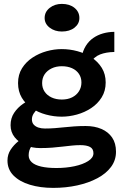

<svg xmlns="http://www.w3.org/2000/svg" viewBox="-20 -730 619 966"><path d="M247.8 215.3Q182.6 215.3 130.4 199.5Q78.3 183.7 47.9 153Q17.6 122.3 17.6 77.8Q17.6 47.3 33.6 23Q49.6 -1.2 72.4 -19.4Q95.2 -37.6 115.3 -49.2L167.9 -21.9Q152.8 -14.7 138.5 5.3Q124.2 25.3 124.2 51.5Q124.2 72 139.8 86.3Q155.5 100.7 186.9 108Q218.3 115.3 264.3 115.3Q312.4 115.3 354.7 106.3Q397 97.3 423.5 80.4Q450.1 63.6 450.1 41.2Q450.1 18.5 433 9.4Q416 0.2 384.2 0.2Q363.2 0.2 341.1 2.5Q319 4.7 294.8 7.6Q270.5 10.5 242.7 12.8Q214.9 15 182.1 15Q141.6 15 107.8 0.6Q74 -13.9 53.6 -39.7Q33.2 -65.5 33.2 -100Q33.2 -135.4 51 -162.2Q68.8 -189 96.6 -208Q124.3 -227 153.9 -237.4L201.3 -203.2Q185.3 -195.6 171.5 -183.8Q157.6 -172 149.1 -158.3Q140.5 -144.5 140.5 -129.5Q140.5 -113.3 149.5 -103.2Q158.5 -93.2 173 -88.3Q187.6 -83.4 205.9 -83.4Q232.1 -83.4 255.9 -85.3Q279.7 -87.2 303.6 -89.7Q327.4 -92.2 353.6 -94.1Q379.9 -96 411.1 -96Q455.9 -96 490.3 -81.2Q524.7 -66.4 544.1 -38Q563.6 -9.7 563.6 33.5Q563.6 76.2 538.7 109.8Q513.8 143.4 469.9 166.7Q426 190.1 369 202.7Q312 215.3 247.8 215.3ZM290.4 -143Q250.5 -143 211.4 -153.6Q172.3 -164.2 140.5 -185.3Q108.7 -206.5 89.7 -238.3Q70.8 -270.2 70.8 -312Q70.8 -354.8 90.9 -386.8Q111 -418.8 143.7 -440.3Q176.4 -461.8 214.7 -472.4Q253.1 -483 290.4 -483Q330.7 -483 369.8 -472.4Q408.9 -461.8 440.9 -440.8Q472.8 -419.8 492.3 -388.3Q511.7 -356.8 511.7 -315Q511.7 -272.5 491.6 -240.1Q471.5 -207.7 438.7 -186.1Q406 -164.5 367 -153.7Q328.1 -143 290.4 -143ZM291.1 -229.2Q320.8 -229.2 342.8 -240.2Q364.9 -251.2 377.3 -270.9Q389.7 -290.5 389.7 -315Q389.7 -339.8 377.1 -358.4Q364.5 -377 342.3 -386.9Q320.2 -396.8 291.1 -396.8Q262.3 -396.8 239.8 -385.9Q217.2 -375 204.6 -356.3Q192 -337.5 192 -312Q192 -287.2 204.6 -268.6Q217.2 -250 239.7 -239.6Q262.1 -229.2 291.1 -229.2ZM430.9 -410.3 390.2 -442Q396.9 -475.4 411.9 -499.4Q426.9 -523.4 449 -538.8Q471.1 -554.1 498.1 -561.8Q525.2 -569.5 555.2 -569.8V-468.5Q513.9 -467.8 483.6 -456.1Q453.2 -444.4 430.9 -410.3ZM291.1 -571.4Q255.3 -571.4 230 -590.8Q204.6 -610.3 204.6 -639.4Q204.6 -670.3 230 -690.4Q255.3 -710.4 291.1 -710.4Q330.5 -710.4 354.9 -690.4Q379.4 -670.3 379.4 -639.4Q379.4 -610.3 354.9 -590.8Q330.4 -571.4 291.1 -571.4Z"/></svg>

Font: BioRhyme ExtraBold
Style: Regular
Weight: 800
Designer: Aoife Mooney
Foundry: Aoife Mooney Type
Version: Version 1.600;gftools[0.9.33]